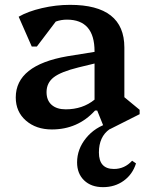

<svg xmlns="http://www.w3.org/2000/svg" viewBox="-20 -521 614 792"><path d="M194 13Q129 13 87 -23.5Q45 -60 45 -119Q45 -252 258 -289L370 -307V-309Q370 -440 256 -440Q232 -440 210 -432L132 -329H111L57 -452Q95 -474 153 -487.5Q211 -501 269 -501Q493 -501 493 -325V-120L556 -68V-50L433 12H412L381 -65H372Q301 13 194 13ZM172 -141Q172 -107 193 -88.5Q214 -70 251 -70Q321 -70 370 -110V-259L304 -243Q231 -225 201.5 -202Q172 -179 172 -141ZM405 251Q356 251 327 223Q298 195 298 149Q298 94 335 48.5Q372 3 432 -14V12Q388 43 388 108Q388 176 450 176Q494 176 525 142L541 153Q527 198 490.5 224.5Q454 251 405 251Z"/></svg>

Font: Platypi Medium
Style: Regular
Weight: 500
Designer: David Sargent
Foundry: Bolt Cutter Type
Version: Version 1.200; ttfautohint (v1.8.4.7-5d5b)